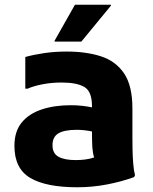

<svg xmlns="http://www.w3.org/2000/svg" viewBox="-20 -780 648 812"><path d="M307 12Q175 12 108 -27.5Q41 -67 41 -163Q41 -224 71.5 -261.5Q102 -299 156 -317Q210 -335 279 -335Q305 -335 327 -332.5Q349 -330 369 -326V-331Q369 -393 337 -412Q305 -431 241 -431Q198 -431 159.5 -423.5Q121 -416 97 -405H87V-539Q123 -549 167.5 -555.5Q212 -562 262 -562Q344 -562 406.5 -542Q469 -522 504.5 -470Q540 -418 540 -321V-200Q540 -179 540.5 -148Q541 -117 543.5 -87Q546 -57 551 -39L547 -31Q495 -12 433 0Q371 12 307 12ZM202 -166Q202 -131 227.5 -117Q253 -103 300 -103Q321 -103 340.5 -105.5Q360 -108 378 -114Q372 -134 370.5 -157.5Q369 -181 369 -224Q355 -227 338.5 -229Q322 -231 306 -231Q252 -231 227 -216Q202 -201 202 -166ZM211 -604V-608L297 -760H449V-756L324 -604Z"/></svg>

Font: Kufam
Style: Bold
Weight: 700
Designer: Wael Morcos, Artur Schmal
Foundry: Original Type
Version: Version 1.300; ttfautohint (v1.8.3)